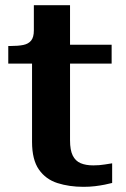

<svg xmlns="http://www.w3.org/2000/svg" viewBox="-20 -712 486 743"><path d="M12 -466V-534H21Q50 -534 70 -538Q90 -542 100.5 -555Q111 -568 111 -594L202 -539H412V-466ZM251 -169Q251 -131 261.5 -110Q272 -89 292 -80.5Q312 -72 341 -72Q365 -72 385.5 -75.5Q406 -79 414 -80V-4Q403 -1 385.5 2.5Q368 6 347.5 8.5Q327 11 303 11Q248 11 202.5 -3.5Q157 -18 130.5 -56Q104 -94 104 -163V-522L111 -530V-692H251Z"/></svg>

Font: Roboto Serif SemiBold
Style: Regular
Weight: 600
Designer: Greg Gazdowicz
Foundry: Commercial Type
Version: Version 1.008